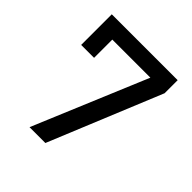

<svg xmlns="http://www.w3.org/2000/svg" viewBox="-195 -877 1020 1020"><g transform="rotate(45 315.0 -366.5)"><path d="M562 -635 301 0H182L450 -640H164V-503H67V-733H562Z"/></g></svg>

Font: IBM Plex Sans JP Medm
Style: Regular
Weight: 500
Designer: Mike Abbink; Paul van der Laan; Pieter van Rosmalen; Wujin Sim; Yejin Wi; Jinhee Kim; Boomi Park; Yona Kim; Kichan Ma
Foundry: Sandoll Inc.
Version: Version 1.002